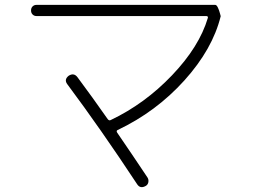

<svg xmlns="http://www.w3.org/2000/svg" viewBox="-20 -727 1040 788"><path d="M129.9 -661.1Q120.1 -661.1 113.8 -667.5Q107.4 -673.8 107.4 -684.1Q107.4 -694.3 113.8 -700.7Q120.1 -707 129.9 -707H863.3Q869.1 -707 874.5 -695.3Q879.9 -683.6 882.8 -671.9L885.7 -661.1V-660.2Q852.5 -525.4 736.8 -397Q621.1 -268.6 462.9 -193.4Q456.1 -190.4 460.9 -182.6Q518.6 -98.6 585 1Q590.8 9.8 588.9 20.5Q586.9 31.2 578.1 36.1Q555.7 48.8 543 29.3Q393.6 -197.3 255.9 -381.8Q242.2 -400.4 261.7 -416Q283.2 -429.7 297.9 -410.2Q358.4 -329.1 421.9 -238.3Q427.7 -230.5 434.6 -234.4Q574.2 -300.8 686 -418Q797.9 -535.2 833 -653.3Q835 -661.1 826.2 -661.1Z"/></svg>

Font: Rounded Mgen+ 1mn light
Style: Regular
Weight: 200
Designer: [Source Han Sans]
Ryoko NISHIZUKA  (kana & ideographs); Paul D. Hunt (Latin, Greek & Cyrillic); Wenlong ZHANG  (bopomofo
Version: Version 1.059.20150602